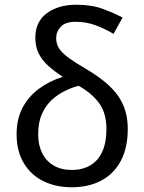

<svg xmlns="http://www.w3.org/2000/svg" viewBox="-20 -780 609 810"><path d="M301 -760Q366 -760 412.5 -743Q459 -726 497 -706L459 -637Q424 -658 384.5 -673Q345 -688 298 -688Q256 -688 236.5 -667.5Q217 -647 217 -619Q217 -595 229 -576Q241 -557 269 -536.5Q297 -516 343 -489Q400 -456 439.5 -419.5Q479 -383 499 -338.5Q519 -294 519 -236Q519 -156 489.5 -101Q460 -46 407 -18Q354 10 282 10Q215 10 162.5 -16Q110 -42 80 -92.5Q50 -143 50 -214Q50 -278 75.5 -326Q101 -374 145.5 -406.5Q190 -439 245 -456Q211 -478 184.5 -501.5Q158 -525 143.5 -554Q129 -583 129 -620Q129 -689 178 -724.5Q227 -760 301 -760ZM312 -418Q284 -411 254 -396.5Q224 -382 198.5 -358.5Q173 -335 157 -299.5Q141 -264 141 -213Q141 -169 157.5 -135Q174 -101 206 -82Q238 -63 282 -63Q329 -63 362 -83Q395 -103 412 -141.5Q429 -180 429 -235Q429 -303 398 -345Q367 -387 312 -418Z"/></svg>

Font: Noto Sans Display
Style: Regular
Weight: 400
Designer: Monotype Design Team
Foundry: Monotype Imaging Inc.
Version: Version 2.003